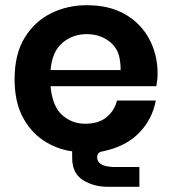

<svg xmlns="http://www.w3.org/2000/svg" viewBox="-20 -581 661 737"><path d="M515 136H393Q339 136 298 110Q257 84 257 25V0Q195 -9 145 -43Q95 -77 65.5 -135Q36 -193 36 -277Q36 -373 74.5 -436Q113 -499 176 -530Q239 -561 313 -561Q401 -561 461.5 -525.5Q522 -490 553.5 -430Q585 -370 585 -298Q585 -277 580 -250H174Q181 -173 218.5 -139.5Q256 -106 307 -106Q359 -106 389.5 -131.5Q420 -157 429 -195H578Q565 -124 514.5 -71.5Q464 -19 375 0Q353 2 353 23Q353 57 413 60H515ZM443 -312Q443 -347 435.5 -371.5Q428 -396 408 -415Q369 -450 313 -450Q259 -450 219.5 -416.5Q180 -383 174 -312Z"/></svg>

Font: Ulagadi Sans SemiBold
Style: Regular
Weight: 600
Designer: Ninad Kale (Devanagari), Jonny Pinhorn (Latin)
Foundry: Indian Type Foundry
Version: Version 3.01;March 29, 2020;FontCreator 12.0.0.2522 64-bit; 